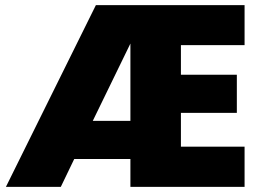

<svg xmlns="http://www.w3.org/2000/svg" viewBox="-20 -725 1011 745"><path d="M682 -550V-435H899V-287H682V-156H929V0H486V-108H268L216 0H3L352 -705H929V-550ZM486 -256V-556L340 -256Z"/></svg>

Font: Fz Poppins ExtBd
Style: Regular
Weight: 800
Designer: Ninad Kale (Devanagari), Jonny Pinhorn (Latin)
Foundry: Indian Type Foundry
Version: Vit hóa bi Vntype.Com & FontZin.Com